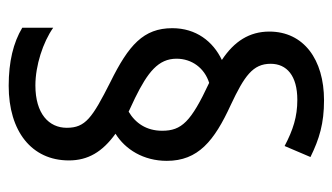

<svg xmlns="http://www.w3.org/2000/svg" viewBox="-186 -616 784 453"><g transform="rotate(90 206.5 -390.0)"><path d="M47 -404C47 -336 87 -301 174 -258C259 -215 282 -199 282 -155C282 -113 249 -81 182 -81C135 -81 80 -99 46 -123V-50C81 -29 126 -18 183 -18C290 -18 359 -72 359 -160C359 -205 339 -239 296 -270C333 -293 360 -336 360 -391C360 -465 313 -503 228 -542C160 -574 131 -594 131 -636C131 -674 159 -699 216 -699C256 -699 287 -689 325 -669L351 -730C308 -751 272 -762 217 -762C121 -762 55 -714 55 -633C55 -586 78 -550 122 -521C78 -500 47 -460 47 -404ZM119 -414C119 -450 141 -480 176 -491C268 -448 289 -426 289 -380C289 -343 271 -317 244 -301L212 -316C151 -346 119 -371 119 -414Z"/></g></svg>

Font: Noto Sans Khmer Condensed
Style: Regular
Weight: 400
Width: 3
Designer: Danh Hong and the Monotype Design Team
Foundry: Monotype Imaging Inc.
Version: Version 2.004